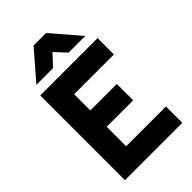

<svg xmlns="http://www.w3.org/2000/svg" viewBox="-275 -1028 1122 1122"><g transform="rotate(-45 286.5 -467.0)"><path d="M237 -934H340L490 -760H352L288 -829L224 -760H86ZM58 -700H532V-565H203V-431H422V-296H203V-135H532V0H58Z"/></g></svg>

Font: Haskoy ExtraBold
Style: Regular
Weight: 800
Designer: Ertekin Erdin
Foundry: Ertekin Erdin
Version: Version 2.000; ttfautohint (v1.8.4.7-5d5b)